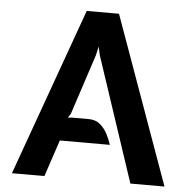

<svg xmlns="http://www.w3.org/2000/svg" viewBox="-52 -779 826 830"><g transform="rotate(5 361.0 -363.5)"><path d="M30 0 291 -727H431L692 0H544L364 -541L356 -578L347 -539L262 -280L250 -260L265 -262H341Q370 -262 389.8 -245.5Q409.5 -229 421.8 -205Q434 -181 441 -159H224L171 0Z"/></g></svg>

Font: Expletus Sans
Style: Bold
Weight: 700
Version: Version 7.500